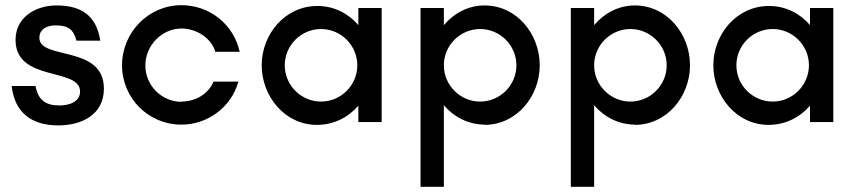

<svg xmlns="http://www.w3.org/2000/svg" viewBox="-20 -471 3311 741"><path d="M205 13C295 13 381 -28 381 -129C381 -299 132 -238 132 -325C132 -360 163 -373 194 -373C241 -373 263 -360 275 -314H367C352 -411 294 -450 198 -450C118 -450 40 -405 40 -317C40 -153 289 -212 289 -118C289 -76 244 -64 209 -64C155 -64 127 -86 117 -139H25C37 -35 103 13 205 13Z M681 -78C604 -78 541 -141 541 -218C541 -295 604 -361 681 -361C738 -361 796 -324 811 -271H905C882 -377 789 -451 680 -451C553 -451 451 -346 451 -219C451 -92 553 10 680 10C782 10 873 -58 900 -156H804C783 -106 732 -79 680 -79Z M1219 -359C1296 -359 1359 -296 1359 -219C1359 -142 1296 -79 1219 -79C1142 -79 1079 -142 1079 -219C1079 -296 1142 -359 1219 -359ZM1363 -374C1325 -419 1269 -448 1205 -448C1080 -448 990 -339 990 -219C990 -100 1079 11 1203 11C1268 11 1324 -18 1363 -63V0H1453V-440H1363Z M1833 -359C1910 -359 1973 -296 1973 -219C1973 -142 1910 -79 1833 -79C1756 -79 1693 -142 1693 -219C1693 -296 1756 -359 1833 -359ZM1849 11C1974 11 2063 -99 2063 -219C2063 -339 1975 -450 1850 -450C1786 -450 1731 -419 1693 -374V-440H1603V250H1693V-65C1731 -20 1787 10 1852 10Z M2413 -359C2490 -359 2553 -296 2553 -219C2553 -142 2490 -79 2413 -79C2336 -79 2273 -142 2273 -219C2273 -296 2336 -359 2413 -359ZM2429 11C2554 11 2643 -99 2643 -219C2643 -339 2555 -450 2430 -450C2366 -450 2311 -419 2273 -374V-440H2183V250H2273V-65C2311 -20 2367 10 2432 10Z M2962 -359C3039 -359 3102 -296 3102 -219C3102 -142 3039 -79 2962 -79C2885 -79 2822 -142 2822 -219C2822 -296 2885 -359 2962 -359ZM3106 -374C3068 -419 3012 -448 2948 -448C2823 -448 2733 -339 2733 -219C2733 -100 2822 11 2946 11C3011 11 3067 -18 3106 -63V0H3196V-440H3106Z"/></svg>

Font: Glacial Indifference
Style: Medium
Weight: 500
Version: Version 1.001